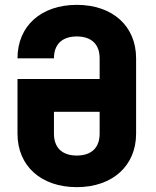

<svg xmlns="http://www.w3.org/2000/svg" viewBox="-20 -760 640 790"><path d="M296 10C443 10 540 -78 540 -210V-520C540 -653 443 -740 296 -740C149 -740 52 -653 52 -520H202C202 -578 236 -610 296 -610C356 -610 390 -578 390 -520V-435H52V-210C52 -77 149 10 296 10ZM296 -120C236 -120 202 -152 202 -210V-300H390V-210C390 -152 356 -120 296 -120Z"/></svg>

Font: Tekne LDO ExtraBold
Style: Regular
Weight: 800
Monospace: yes
Designer: Alessio Laiso, Mario Rullo, Paolo Rosset
Foundry: Alessio Laiso
Version: Version 1.000;hotconv 1.0.109;makeotfexe 2.5.65596